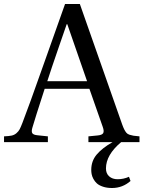

<svg xmlns="http://www.w3.org/2000/svg" viewBox="-49 -712 719 962"><path d="M-28.8 0V-28.8Q-4.4 -29.8 9.3 -32.7Q22.9 -35.6 33.4 -44.7Q43.9 -53.7 49.6 -64.5Q55.2 -75.2 64 -98.1Q93.3 -173.3 171.9 -396L276.9 -691.9H351.1L563 -88.9Q568.8 -72.8 573.7 -63.2Q578.6 -53.7 584.2 -46.9Q589.8 -40 599.9 -36.9Q609.9 -33.7 619.9 -32Q629.9 -30.3 649.9 -28.8V0H558.1Q481.9 64 481.9 131.8Q481.9 157.7 498.3 171.9Q514.6 186 540 186Q570.3 186 597.2 173.8L605 194.8Q564.9 230 512.2 230Q486.8 230 467 223.4Q447.3 216.8 436.5 207Q425.8 197.3 418.9 184.3Q412.1 171.4 410.2 160.6Q408.2 149.9 408.2 139.2Q408.2 94.7 435.5 62.3Q462.9 29.8 515.1 0H394V-28.8L439 -33.2Q462.4 -35.2 468 -44.9Q473.6 -54.7 465.8 -76.2L398.9 -267.1H174.8Q124.5 -111.8 113.8 -74.2Q107.4 -54.2 112.5 -45.2Q117.7 -36.1 139.2 -34.2L190.9 -28.8V0ZM188 -305.2H387.2L288.1 -590.8H285.2Q282.2 -582 244.6 -473.4Q207 -364.7 188 -305.2Z"/></svg>

Font: Heuristica
Style: Regular
Weight: 400
Version: Version 1.0.2